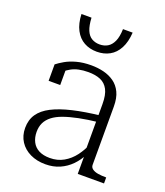

<svg xmlns="http://www.w3.org/2000/svg" viewBox="-137 -831 804 934"><g transform="rotate(20 264.5 -363.5)"><path d="M383 -305V-271Q327 -265 283 -256Q239 -247 207 -235.5Q175 -224 154.5 -208Q134 -192 124 -171.5Q114 -151 114 -124Q114 -95 125.5 -72.5Q137 -50 160 -38Q183 -26 217 -26Q257 -26 288.5 -44Q320 -62 343 -92.5Q366 -123 380 -159L382 -106Q365 -71 339.5 -45Q314 -19 281 -4.5Q248 10 207 10Q163 10 128.5 -6.5Q94 -23 74.5 -53Q55 -83 55 -123Q55 -165 75.5 -195Q96 -225 137 -246Q178 -267 239.5 -281.5Q301 -296 383 -305ZM372 0V-109H369V-360Q369 -408 355 -434.5Q341 -461 315 -472Q289 -483 252 -483Q198 -483 164 -464Q130 -445 111 -418Q110 -426 112 -434Q114 -442 118 -449Q122 -456 128.5 -461Q135 -466 144 -467V-377H84V-462Q99 -474 122.5 -487.5Q146 -501 179 -510Q212 -519 254 -519Q288 -519 318.5 -511.5Q349 -504 373 -487Q397 -470 411 -441Q425 -412 425 -368V-66Q425 -53 436 -45Q447 -37 465 -34Q483 -31 507 -31H508V0ZM255 -590Q218 -590 189 -606Q160 -622 142.5 -655Q125 -688 123 -737H175Q177 -697 187 -673Q197 -649 215 -638.5Q233 -628 256 -628Q279 -628 297 -638.5Q315 -649 326 -673Q337 -697 338 -737H388Q385 -688 367.5 -655Q350 -622 321 -606Q292 -590 255 -590Z"/></g></svg>

Font: Roboto Serif 36pt ExtraLight
Style: Regular
Weight: 250
Designer: Greg Gazdowicz
Foundry: Commercial Type
Version: Version 1.008